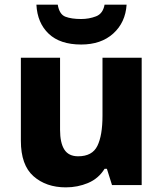

<svg xmlns="http://www.w3.org/2000/svg" viewBox="-20 -798 703 828"><path d="M591 -549V0H463L441 -70H431Q405 -28 360 -9Q315 10 264 10Q179 10 124.5 -38Q70 -86 70 -191V-549H239V-238Q239 -182 257.5 -153Q276 -124 317 -124Q378 -124 400 -169Q422 -214 422 -299V-549ZM526 -778Q521 -701 468.5 -653.5Q416 -606 330 -606Q239 -606 190 -652.5Q141 -699 137 -778H229Q236 -736 262 -726Q288 -716 330 -716Q364 -716 394 -727.5Q424 -739 431 -778Z"/></svg>

Font: Noto Sans Sinhala ExtraBold
Style: Regular
Weight: 800
Designer: Jelle Bosma - Monotype Design Team
Foundry: Monotype Imaging Inc.
Version: Version 2.006; ttfautohint (v1.8.4.7-5d5b)